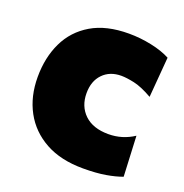

<svg xmlns="http://www.w3.org/2000/svg" viewBox="-101 -606 681 709"><g transform="rotate(20 239.5 -251.0)"><path d="M298.5 11.5Q211 11.5 150.2 -22Q89.5 -55.5 57.8 -114Q26 -172.5 26 -249Q26 -325.5 54.8 -385.5Q83.5 -445.5 141.8 -480Q200 -514.5 288.5 -514.5Q333.5 -514.5 377.5 -505.2Q421.5 -496 452.5 -479.5L439.5 -321Q396.5 -345.5 366 -352Q335.5 -358.5 315.5 -358.5Q270.5 -358.5 243.2 -330.2Q216 -302 216 -254.5Q216 -203 249.2 -171.2Q282.5 -139.5 343 -139.5Q397.5 -139.5 443 -169.5L450.5 -11Q423.5 -1 387 5.2Q350.5 11.5 298.5 11.5Z"/></g></svg>

Font: Commissioner ExtraBold
Style: Regular
Weight: 800
Designer: Kostas Bartsokas
Foundry: Kostas Bartsokas
Version: Version 1.000; ttfautohint (v1.8.3)